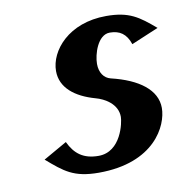

<svg xmlns="http://www.w3.org/2000/svg" viewBox="-60 -508 565 577"><g transform="rotate(-10 223.0 -220.0)"><path d="M123 -313C123 -262 165 -229 226 -212C252 -205 291 -184 291 -144C291 -127 274 -40 205 -40C159 -40 133 -60 115 -98L43 -57C93 -14 120 10 197 10C367 10 417 -95 417 -149C417 -204 365 -243 281 -263C261 -268 248 -286 248 -313C248 -342 265 -399 302 -399C332 -399 352 -386 363 -353L446 -388C398 -429 370 -450 300 -450C185 -450 123 -375 123 -313Z"/></g></svg>

Font: Pfennig
Style: BoldItalic
Weight: 700
Italic angle: -13°
Version: Version 20100423